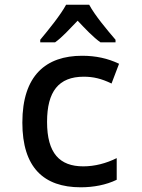

<svg xmlns="http://www.w3.org/2000/svg" viewBox="-20 -786 603 816"><path d="M151 -617V-606H214C244 -627 276 -663 310 -698C343 -663 376 -628 407 -606H471V-617C435 -659 383 -721 359 -766H261C238 -723 186 -659 151 -617ZM323 10C377 10 431 0 476 -22V-114C432 -92 383 -79 334 -79C234 -79 180 -134 180 -268C180 -397 229 -460 336 -460C376 -460 411 -452 454 -431L486 -515C438 -538 387 -549 329 -549C176 -549 75 -466 75 -265C75 -74 166 10 323 10Z"/></svg>

Font: Noto Sans Mono SemiCondensed Medium
Style: Regular
Weight: 500
Width: 4
Designer: Monotype Design Team
Foundry: Monotype Imaging Inc.
Version: Version 2.014